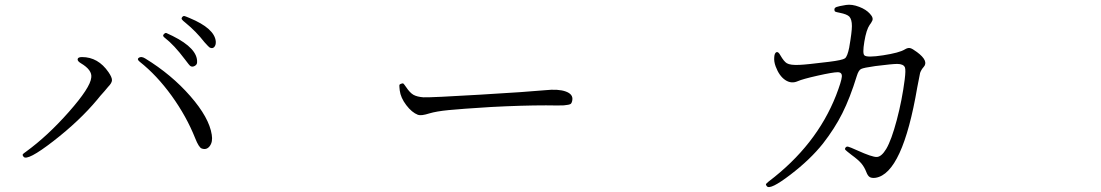

<svg xmlns="http://www.w3.org/2000/svg" viewBox="-20 -751 4540 792"><path d="M381.8 -340.8Q390.6 -352.5 411.1 -375Q422.9 -388.7 425.8 -392.6Q441.4 -408.2 441.9 -419.9Q442.4 -431.6 427.7 -453.1Q384.8 -515.6 318.4 -515.6Q301.8 -515.6 300.3 -507.3Q298.8 -499 313.5 -490.2Q361.3 -461.9 356.4 -430.7Q352.5 -389.6 264.6 -290Q176.8 -190.4 86.9 -125Q75.2 -117.2 73.7 -113.8Q72.3 -110.4 77.1 -104.5Q91.8 -85 200.2 -168.9Q308.6 -252.9 381.8 -340.8ZM853.5 -195.3Q842.8 -265.6 765.1 -354.5Q687.5 -443.4 579.1 -509.8Q563.5 -519.5 553.2 -513.2Q543 -506.8 556.6 -496.1Q627 -440.4 688 -356Q749 -271.5 785.2 -180.7Q799.8 -143.6 811.5 -138.7Q832 -130.9 845.2 -148.4Q858.4 -166 853.5 -195.3ZM793 -494.1Q795.9 -550.8 692.4 -602.5Q670.9 -613.3 666.5 -614.7Q662.1 -616.2 657.2 -611.3Q647.5 -603.5 660.2 -594.7Q698.2 -565.4 742.2 -506.8Q761.7 -480.5 765.6 -478.5Q773.4 -473.6 783.2 -479Q793 -484.4 793 -494.1ZM870.1 -580.1Q865.2 -633.8 761.7 -676.8Q743.2 -684.6 739.7 -685.1Q736.3 -685.5 732.4 -681.6Q727.5 -675.8 730 -671.4Q732.4 -667 746.1 -656.2Q789.1 -621.1 823.2 -577.1Q840.8 -557.6 843.8 -555.7Q855.5 -548.8 863.3 -556.6Q871.1 -564.5 870.1 -580.1Z M1751 -283.2Q1780.3 -292 1831.1 -296.9Q1879.9 -301.8 2004.9 -309.6Q2133.8 -316.4 2232.4 -316.4Q2288.1 -315.4 2305.7 -316.4Q2328.1 -318.4 2334 -322.3Q2338.9 -326.2 2340.8 -337.9Q2344.7 -362.3 2314 -373.5Q2283.2 -384.8 2228.5 -378.9Q2157.2 -372.1 1959 -360.4Q1762.7 -348.6 1726.6 -349.6Q1700.2 -351.6 1685.5 -359.9Q1670.9 -368.2 1655.3 -391.6Q1646.5 -404.3 1644 -406.2Q1641.6 -408.2 1633.8 -405.3Q1627.9 -403.3 1627.4 -399.4Q1627 -395.5 1628.9 -377.9Q1632.8 -347.7 1655.8 -317.4Q1678.7 -287.1 1704.1 -277.3Q1717.8 -272.5 1751 -283.2Z M3375 -159.2Q3422.9 -220.7 3454.6 -283.7Q3486.3 -346.7 3514.6 -438.5Q3521.5 -460.9 3531.7 -466.3Q3542 -471.7 3590.8 -478.5Q3661.1 -487.3 3680.7 -487.3Q3707 -487.3 3712.9 -472.7Q3716.8 -461.9 3711.9 -422.9Q3701.2 -338.9 3679.2 -255.9Q3657.2 -172.9 3635.7 -136.7Q3616.2 -104.5 3597.2 -103.5Q3578.1 -102.5 3515.6 -130.9Q3485.4 -144.5 3478.5 -146Q3471.7 -147.5 3467.8 -142.1Q3463.9 -136.7 3467.3 -132.8Q3470.7 -128.9 3492.2 -112.3Q3520.5 -91.8 3533.2 -76.7Q3545.9 -61.5 3553.7 -41Q3559.6 -25.4 3567.9 -20.5Q3576.2 -15.6 3591.8 -17.6Q3703.1 -35.2 3763.7 -390.6Q3772.5 -437.5 3775.4 -450.2Q3780.3 -463.9 3790 -474.6Q3812.5 -499 3762.7 -536.1Q3743.2 -550.8 3733.9 -552.7Q3724.6 -554.7 3711.9 -546.9Q3689.5 -533.2 3623 -522.9Q3556.6 -512.7 3545.9 -522.5Q3537.1 -529.3 3545.4 -579.1Q3553.7 -628.9 3567.4 -648.4Q3574.2 -657.2 3576.2 -662.1Q3585.9 -675.8 3568.4 -694.3Q3552.7 -711.9 3524.4 -722.7Q3494.1 -734.4 3469.7 -730.5Q3439.5 -725.6 3430.7 -722.2Q3421.9 -718.8 3421.9 -711.9Q3421.9 -705.1 3425.3 -703.1Q3428.7 -701.2 3444.3 -698.2Q3473.6 -692.4 3483.4 -682.6Q3494.1 -670.9 3494.1 -643.6Q3494.1 -619.1 3483.4 -557.6V-556.6Q3475.6 -517.6 3465.3 -510.3Q3455.1 -502.9 3400.4 -496.1Q3305.7 -484.4 3278.3 -483.4Q3240.2 -481.4 3225.6 -490.2Q3213.9 -497.1 3199.2 -522.5Q3190.4 -539.1 3182.6 -535.6Q3174.8 -532.2 3173.8 -515.6Q3171.9 -497.1 3179.7 -476.6Q3194.3 -437.5 3219.2 -420.9Q3244.1 -404.3 3270.5 -416Q3290 -424.8 3353 -439Q3416 -453.1 3435.5 -453.1Q3454.1 -453.1 3452.6 -434.6Q3451.2 -416 3428.7 -357.4Q3347.7 -151.4 3150.4 -2Q3140.6 5.9 3139.6 8.8Q3138.7 11.7 3143.6 17.6Q3157.2 33.2 3239.7 -29.8Q3322.3 -92.8 3375 -159.2Z"/></svg>

Font: Bpmf GenWan Min R
Style: R
Weight: 400
Foundry: But Ko
Version: Version 1.320